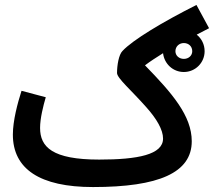

<svg xmlns="http://www.w3.org/2000/svg" viewBox="-20 -735 865 776"><path d="M356 21C622 21 755 -37 755 -164C755 -267 676 -358 566 -471C587 -487 612 -503 639 -520C644 -477 679 -444 723 -444C770 -444 807 -482 807 -528C807 -555 795 -579 775 -595C791 -603 808 -612 825 -621L774 -715C637 -646 517 -574 475 -529C460 -514 453 -471 453 -440C453 -419 511 -370 571 -302C614 -254 639 -210 639 -175C639 -110 537 -90 381 -90C191 -90 142 -141 142 -218C142 -257 155 -308 165 -342L67 -368C51 -318 32 -247 32 -191C32 -52 141 21 356 21ZM723 -497C704 -497 689 -510 689 -528C689 -547 704 -561 723 -561C742 -561 757 -548 757 -528C757 -510 742 -497 723 -497Z"/></svg>

Font: Noto Sans Arabic Cond SemBd
Style: Regular
Weight: 600
Width: 3
Designer: Monotype Design Team, Nadine Chahine, Nizar Qandah and Khaled Hosny
Foundry: Monotype Imaging Inc.
Version: Version 2.012